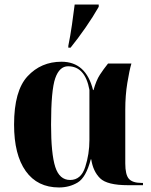

<svg xmlns="http://www.w3.org/2000/svg" viewBox="-20 -816 667 846"><path d="M240 10Q286 10 322.5 -12Q359 -34 380 -114H382Q390 -61 421 -30.5Q452 0 544 0H610V-10H604Q564 -10 548 -28Q532 -46 532 -96V-334Q532 -395 541 -450.5Q550 -506 559 -536H456Q436 -511 420 -486.5Q404 -462 392 -419H390Q359 -544 251 -544Q161 -544 101.5 -480Q42 -416 42 -267Q42 -134 93.5 -62Q145 10 240 10ZM289 -23Q242 -23 223.5 -80.5Q205 -138 205 -267Q205 -419 223.5 -471.5Q242 -524 280 -524Q355 -524 374 -420V-199Q374 -137 355.5 -80Q337 -23 289 -23ZM281 -606H291Q324 -647 357 -694.5Q390 -742 415 -786V-796H309Q304 -755 297 -706.5Q290 -658 281 -614Z"/></svg>

Font: Noto Serif Display SemiCondensed Extra
Style: Regular
Weight: 800
Width: 4
Designer: Monotype Design Team
Foundry: Monotype Imaging Inc.
Version: Version 1.900